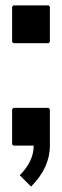

<svg xmlns="http://www.w3.org/2000/svg" viewBox="-20 -540 230 712"><path d="M29.8 -379.9 24.9 -384.8V-515.1L29.8 -520H160.2L165 -515.1V-384.8L160.2 -379.9ZM29.8 0 24.9 -4.9V-134.8L29.8 -140.1H160.2L165 -134.8V0Q165 82 95.2 151.9L53.2 109.9Q105 58.1 105 0Z"/></svg>

Font: Mikodacs
Style: Regular
Weight: 400
Designer: gluk (gluksza@wp.pl)
Foundry: gluk (gluksza@wp.pl)
Version: Version 0.28